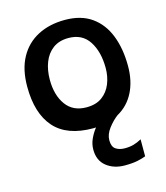

<svg xmlns="http://www.w3.org/2000/svg" viewBox="-113 -621 813 939"><g transform="rotate(-15 293.0 -152.0)"><path d="M300.5 14Q168.5 14 104.8 -58Q41 -130 41 -266Q41 -353.5 73.8 -413Q106.5 -472.5 165.5 -503.2Q224.5 -534 303 -534Q384.5 -534 437.8 -496.2Q491 -458.5 517.2 -391.5Q543.5 -324.5 543.5 -236.5Q543.5 -160.5 514.8 -104Q486 -47.5 432 -17.5Q406.5 1.5 383.8 31.2Q361 61 361 91Q361 124 379.2 136.2Q397.5 148.5 424.5 148.5Q450 148.5 469.5 143Q489 137.5 510 126V212Q494 218.5 468.2 224Q442.5 229.5 403.5 229.5Q348 229.5 310.8 200Q273.5 170.5 273.5 115Q273.5 87.5 285.2 61.5Q297 35.5 314.5 13.5Q307.5 14 300.5 14ZM296 -93.5Q344.5 -93.5 375.2 -116.2Q406 -139 420.8 -175.8Q435.5 -212.5 435.5 -255Q435.5 -337.5 401 -390.8Q366.5 -444 297 -444Q249.5 -444 218.2 -420.8Q187 -397.5 171.8 -358.2Q156.5 -319 156.5 -270Q156.5 -192 192 -142.8Q227.5 -93.5 296 -93.5Z"/></g></svg>

Font: Grandstander Medium
Style: Regular
Weight: 500
Designer: Tyler Finck
Foundry: Etcetera Type Co
Version: Version 1.200; ttfautohint (v1.8.3)